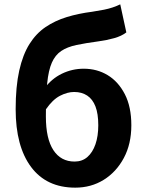

<svg xmlns="http://www.w3.org/2000/svg" viewBox="-20 -849 672 883"><path d="M326 14Q194 14 123 -81Q52 -176 52 -347Q52 -451 68.5 -524.5Q85 -598 115.5 -646.5Q146 -695 189.5 -724.5Q233 -754 287 -770.5Q341 -787 404 -795Q437 -800 459 -804.5Q481 -809 498.5 -815Q516 -821 533 -829L561 -700Q539 -683 505 -673.5Q471 -664 434 -659Q374 -651 331.5 -642Q289 -633 261.5 -614.5Q234 -596 218.5 -561Q203 -526 197 -466Q191 -406 191 -313Q191 -211 225.5 -158.5Q260 -106 323 -106Q358 -106 382 -127Q406 -148 419 -185.5Q432 -223 432 -273Q432 -326 419 -359.5Q406 -393 381 -409.5Q356 -426 321 -426Q290 -426 256 -408.5Q222 -391 191 -346L184 -442Q217 -487 264.5 -510Q312 -533 365 -533Q426 -533 475 -503.5Q524 -474 554 -416Q584 -358 584 -273Q584 -187 549.5 -122.5Q515 -58 457 -22Q399 14 326 14Z"/></svg>

Font: Noto Sans SC
Style: Bold
Weight: 700
Designer: Ryoko NISHIZUKA  (kana, bopomofo & ideographs); Paul D. Hunt (Latin, Greek & Cyrillic); Sandoll Communications , Soo-you
Foundry: Adobe
Version: Version 2.004-H2;hotconv 1.0.118;makeotfexe 2.5.65603